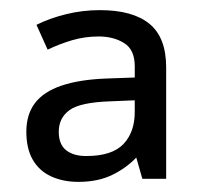

<svg xmlns="http://www.w3.org/2000/svg" viewBox="-20 -742 397 379"><path d="M177 -722Q242 -722 275 -695Q308 -668 308 -609V-389H261L249 -431Q229 -410 201 -396.5Q173 -383 135 -383Q104 -383 80.5 -394Q57 -405 44.5 -427Q32 -449 32 -482Q32 -516 49 -538.5Q66 -561 101.5 -573Q137 -585 190 -587L246 -589V-611Q246 -644 225 -657Q204 -670 175 -670Q147 -670 122 -662.5Q97 -655 74 -644L52 -693Q78 -706 110.5 -714Q143 -722 177 -722ZM198 -542Q138 -540 117 -524.5Q96 -509 96 -482Q96 -457 110.5 -445.5Q125 -434 150 -434Q201 -434 223.5 -457.5Q246 -481 246 -521V-544Z"/></svg>

Font: Noto Sans Khmer
Style: Regular
Weight: 400
Designer: Danh Hong and the Monotype Design Team
Foundry: Monotype Imaging Inc.
Version: Version 2.003